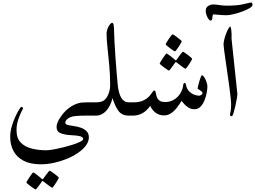

<svg xmlns="http://www.w3.org/2000/svg" viewBox="-20 -902 1990 1498"><path d="M758.3 -52.2Q758.3 -36.1 752.2 -18.1Q746.1 0 720.2 0H648.4Q635.7 0 615.5 0.5Q595.2 1 575 2.7Q554.7 4.4 542 7.8Q518.6 14.6 504.2 27.8Q489.7 41 489.7 55.2Q489.7 67.9 507.1 72.5Q524.4 77.1 554.2 81.1Q582.5 85 609.9 94.2Q637.2 103.5 655.3 121.6Q673.3 139.6 673.3 169.4Q673.3 202.1 650.4 233.2Q627.4 264.2 588.6 290.8Q549.8 317.4 501 337.4Q452.1 357.4 399.7 368.7Q347.2 379.9 297.9 379.9Q217.8 379.9 164.8 352.5Q111.8 325.2 85.7 276.9Q59.6 228.5 59.6 166.5Q59.6 126 71.5 84.7Q83.5 43.5 99.6 8.8Q115.7 -25.9 129.2 -47.1Q142.6 -68.4 145 -68.4Q148.9 -68.4 154.5 -64.9Q160.2 -61.5 160.2 -58.1Q160.2 -55.2 147.2 -30.3Q134.3 -5.4 121.6 33Q108.9 71.3 108.9 113.8Q108.9 176.3 141.8 210.2Q174.8 244.1 228 257.3Q281.2 270.5 341.8 270.5Q360.4 270.5 394.8 264.4Q429.2 258.3 469.2 248.5Q509.3 238.8 545.7 227.3Q582 215.8 605.5 203.9Q628.9 191.9 628.9 182.6Q628.9 167.5 606 161.1Q583 154.8 537.6 152.8Q489.7 150.9 455.6 138.4Q421.4 126 421.4 88.9Q421.4 70.3 429.9 50.8Q438.5 31.2 449.7 15.1Q477.5 -28.3 515.4 -57.4Q553.2 -86.4 593.3 -97.2Q607.4 -101.6 627.2 -102.5Q647 -103.5 662.6 -103.5H720.2Q746.1 -103.5 752.2 -85.9Q758.3 -68.4 758.3 -52.2ZM439 484.4Q439 487.3 432.1 499.5Q425.3 511.7 415.8 526.4Q406.2 541 397.9 552Q389.6 563 386.7 563Q384.8 563 374.5 555.7Q364.3 548.3 351.3 538.6Q338.4 528.8 328.6 521.2Q318.8 513.7 317.9 513.2Q314.5 510.3 311.5 510.3Q309.6 510.3 306.6 513.7Q306.2 514.6 299.6 524.2Q293 533.7 284.2 545.9Q275.4 558.1 267.8 567.1Q260.3 576.2 257.8 576.2Q255.9 576.2 244.6 568.8Q233.4 561.5 220 551.5Q206.5 541.5 196.3 533Q186 524.4 186 522Q186 519 193.4 506.6Q200.7 494.1 210.7 479.5Q220.7 464.8 228.8 454.1Q236.8 443.4 238.8 443.4Q242.2 443.4 252.4 450.4Q262.7 457.5 274.7 467Q286.6 476.6 295.4 483.9Q304.2 491.2 304.7 492.2Q309.6 496.6 311.5 496.6Q314.9 496.6 318.8 490.7Q319.3 489.7 325.9 480.5Q332.5 471.2 341.6 459.2Q350.6 447.3 357.9 438.5Q365.2 429.7 367.2 429.7Q370.1 429.7 381.3 437.3Q392.6 444.8 406 454.8Q419.4 464.8 429.2 473.6Q439 482.4 439 484.4Z M1048.3 -52.2Q1048.3 -29.8 1041.3 -14.9Q1034.2 0 1011.2 0H984.4Q930.7 0 903.6 -37.8Q876.5 -75.7 857.9 -136.7Q841.8 -72.3 807.6 -36.1Q773.4 0 728.5 0H702.6Q679.7 0 672.6 -13.4Q665.5 -26.9 665.5 -52.2Q665.5 -74.2 672.4 -88.9Q679.2 -103.5 702.6 -103.5H728.5Q747.1 -103.5 763.4 -107.2Q779.8 -110.8 789.1 -117.2Q812 -133.8 825.7 -167.2Q839.4 -200.7 839.4 -239.7Q839.4 -316.9 832.5 -391.8Q825.7 -466.8 818.6 -531Q811.5 -595.2 811.5 -639.2Q811.5 -658.2 818.8 -677.7Q826.2 -697.3 836.4 -710.4Q846.7 -723.6 855.5 -723.6Q862.3 -723.6 865.7 -711.9Q869.1 -700.2 869.6 -670.9Q870.1 -630.4 873.5 -571.5Q877 -512.7 881.3 -449.2Q885.7 -385.7 890.4 -330.3Q895 -274.9 898.4 -241.7Q912.1 -103.5 984.4 -103.5H1011.2Q1034.2 -103.5 1041.3 -90.3Q1048.3 -77.1 1048.3 -52.2Z M1598.1 -227.1Q1598.1 -206.5 1592.5 -176.8Q1586.9 -147 1575 -117.9Q1563 -88.9 1543.9 -69.3Q1524.9 -49.8 1498 -49.8Q1472.2 -49.8 1452.6 -61.3Q1433.1 -72.8 1419.2 -88.1Q1405.3 -103.5 1397 -115.7Q1382.3 -91.3 1362.3 -64.7Q1342.3 -38.1 1316.7 -19.8Q1291 -1.5 1259.3 -1.5Q1223.6 -1.5 1195.6 -21.5Q1167.5 -41.5 1151.9 -76.2Q1125.5 -37.6 1091.3 -18.8Q1057.1 0 1018.1 0H993.2Q966.8 0 960.7 -18.1Q954.6 -36.1 954.6 -52.2Q954.6 -68.4 960.7 -85.9Q966.8 -103.5 993.2 -103.5H1018.1Q1066.9 -103.5 1096.7 -117.4Q1126.5 -131.3 1143.1 -149.7Q1159.7 -168 1168.2 -181.9Q1176.8 -195.8 1183.1 -195.8Q1191.9 -195.8 1194.3 -182.1Q1196.8 -168.5 1201.7 -150.6Q1206.5 -132.8 1221.4 -119.4Q1236.3 -106 1269.5 -106Q1307.6 -106 1338.1 -124.8Q1368.7 -143.6 1387.5 -174.3Q1406.2 -205.1 1409.7 -240.2Q1411.1 -254.9 1421.4 -254.9Q1423.3 -254.9 1426.8 -250.5Q1430.2 -246.1 1431.6 -237.3Q1438 -207 1456.3 -189Q1474.6 -170.9 1496.1 -163.1Q1517.6 -155.3 1533.7 -155.3Q1540.5 -155.3 1550.3 -161.6Q1560.1 -168 1560.1 -174.3Q1560.1 -183.1 1550.3 -190.9Q1540.5 -198.7 1531 -204.1Q1521.5 -209.5 1521.5 -210.9Q1521.5 -212.9 1525.1 -229Q1528.8 -245.1 1534.4 -265.1Q1540 -285.2 1545.9 -300Q1551.8 -314.9 1555.7 -314.9Q1563.5 -314.9 1573.5 -299.6Q1583.5 -284.2 1590.8 -263.7Q1598.1 -243.2 1598.1 -227.1ZM1397.9 -580.1Q1397.9 -577.1 1390.9 -564.7Q1383.8 -552.2 1374.3 -537.6Q1364.7 -522.9 1356.2 -512Q1347.7 -501 1344.7 -501Q1342.3 -501 1331.1 -508.3Q1319.8 -515.6 1306.4 -525.9Q1293 -536.1 1283 -544.9Q1272.9 -553.7 1272.9 -556.2Q1272.9 -559.6 1280 -571.8Q1287.1 -584 1296.9 -598.4Q1306.6 -612.8 1315.2 -623.5Q1323.7 -634.3 1326.2 -634.3Q1329.1 -634.3 1340.3 -627Q1351.6 -619.6 1364.7 -609.4Q1377.9 -599.1 1387.9 -590.8Q1397.9 -582.5 1397.9 -580.1ZM1479 -443.4Q1479 -440.4 1472.2 -428.2Q1465.3 -416 1455.8 -401.4Q1446.3 -386.7 1438 -376Q1429.7 -365.2 1426.8 -365.2Q1424.8 -365.2 1414.6 -372.3Q1404.3 -379.4 1391.4 -389.2Q1378.4 -398.9 1368.7 -406.5Q1358.9 -414.1 1357.9 -414.6Q1354.5 -417.5 1351.6 -417.5Q1349.6 -417.5 1346.7 -414.1Q1346.2 -413.1 1339.6 -403.6Q1333 -394 1324.2 -382.1Q1315.4 -370.1 1307.9 -360.8Q1300.3 -351.6 1297.9 -351.6Q1295.4 -351.6 1284.4 -358.9Q1273.4 -366.2 1260 -376.2Q1246.6 -386.2 1236.3 -394.8Q1226.1 -403.3 1226.1 -405.8Q1226.1 -408.7 1233.4 -421.1Q1240.7 -433.6 1250.7 -448.2Q1260.7 -462.9 1268.8 -473.6Q1276.9 -484.4 1278.8 -484.4Q1282.2 -484.4 1292.5 -477.3Q1302.7 -470.2 1314.5 -460.9Q1326.2 -451.7 1335.2 -444.1Q1344.2 -436.5 1344.7 -435.5Q1349.6 -431.2 1351.6 -431.2Q1355 -431.2 1358.9 -437Q1359.4 -438 1366 -447.5Q1372.6 -457 1381.3 -468.8Q1390.1 -480.5 1397.7 -489.5Q1405.3 -498.5 1407.2 -498.5Q1409.7 -498.5 1421.1 -491Q1432.6 -483.4 1446 -473.1Q1459.5 -462.9 1469.2 -454.3Q1479 -445.8 1479 -443.4Z M1950.2 -864.3Q1950.2 -852.1 1926.8 -838.1Q1903.3 -824.2 1869.1 -811.8Q1835 -799.3 1801.5 -791.3Q1768.1 -783.2 1748 -783.2Q1715.3 -783.2 1684.1 -786.6Q1652.8 -790 1647.9 -790Q1640.1 -790 1638.7 -778.1Q1637.2 -766.1 1635.3 -753.9Q1633.3 -741.7 1623.5 -741.7Q1614.7 -741.7 1606 -754.4Q1597.2 -767.1 1591.1 -784.4Q1585 -801.8 1585 -814.9Q1585 -843.8 1604.2 -855.5Q1623.5 -867.2 1645.5 -867.2Q1662.6 -867.2 1691.4 -862.5Q1720.2 -857.9 1750 -857.9Q1834.5 -857.9 1882.8 -870.1Q1931.2 -882.3 1939 -882.3Q1945.8 -882.3 1948 -876.5Q1950.2 -870.6 1950.2 -864.3Z M1832 -168.9Q1832 -156.7 1827.1 -128.7Q1822.3 -100.6 1815.2 -70.1Q1808.1 -39.6 1801 -17.6Q1793.9 4.4 1789.1 4.4Q1773.9 4.4 1773.9 -7.3Q1773.9 -10.7 1778.6 -30.3Q1783.2 -49.8 1783.2 -85.9Q1783.2 -105 1779.1 -144Q1774.9 -183.1 1768.1 -232.9Q1761.2 -282.7 1753.7 -334.7Q1746.1 -386.7 1739.5 -433.1Q1732.9 -479.5 1728.5 -512Q1724.1 -544.4 1724.1 -554.2Q1724.1 -569.8 1729.2 -591.8Q1734.4 -613.8 1742.7 -636Q1751 -658.2 1760 -675Q1769 -691.9 1776.9 -696.3Q1781.2 -689.9 1783.9 -671.6Q1786.6 -653.3 1786.6 -642.6V-599.1Z"/></svg>

Font: Scheherazade New Medium
Style: Regular
Weight: 500
Designer: SIL International
Foundry: SIL International
Version: Version 4.000